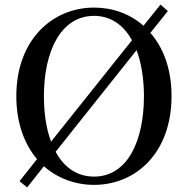

<svg xmlns="http://www.w3.org/2000/svg" viewBox="-20 -786 817 835"><path d="M171 -368C171 -562 244 -717 389 -717C463 -717 518 -676 554 -611L202 -170C181 -226 171 -294 171 -368ZM574 -568C595 -511 606 -442 606 -368C606 -172 534 -18 389 -18C314 -18 258 -59 222 -126ZM389 -753C208 -753 51 -613 51 -368C51 -251 86 -159 141 -94L65 2L98 29L171 -63C231 -10 308 18 389 18C571 18 726 -121 726 -368C726 -485 691 -578 634 -643L710 -738L678 -766L604 -674C545 -726 470 -753 389 -753Z"/></svg>

Font: Noto Serif CJK HK SemiBold
Style: Regular
Weight: 600
Designer: Ryoko NISHIZUKA 西塚涼子 (kana & ideographs); Frank Grießhammer (Latin, Greek & Cyrillic); Wenlong ZHANG 张文龙 (bopomofo); San
Foundry: Adobe
Version: Version 2.001;hotconv 1.1.0;makeotfexe 2.6.0